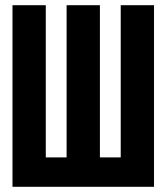

<svg xmlns="http://www.w3.org/2000/svg" viewBox="-20 -718 640 738"><path d="M28 -698H156V-113H236V-698H364V-113H444V-698H572V0H28Z"/></svg>

Font: Lilex
Style: Regular
Weight: 400
Monospace: yes
Designer: Mike Abbink, Paul van der Laan, Pieter van Rosmalen, Mikhael Khrustik
Foundry: Mikhael Khrustik
Version: Version 2.510